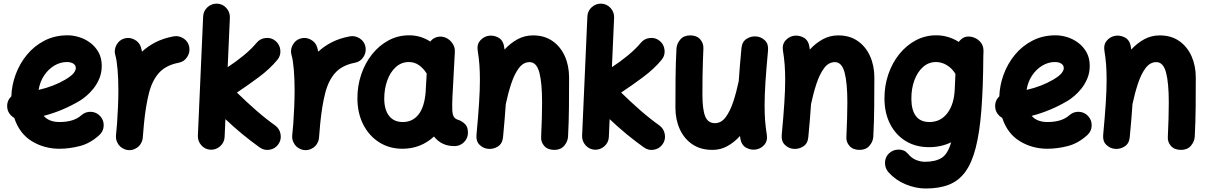

<svg xmlns="http://www.w3.org/2000/svg" viewBox="-20 -759 6696 1066"><path d="M531.2 -8.8Q481 37.1 422.9 52Q364.7 66.9 310.1 66.9Q225.6 66.9 156.7 24.9Q87.9 -17.1 59.1 -104.5Q43 -113.3 32 -129.2Q21 -145 20 -165Q17.6 -199.7 43 -224.1Q44.9 -285.6 67.1 -345.9Q89.4 -406.2 129.9 -455.3Q170.4 -504.4 227.5 -533.7Q284.7 -563 355.5 -563Q386.7 -563 419.9 -552.7Q453.1 -542.5 481.4 -521.2Q509.8 -500 527.3 -468.3Q544.9 -436.5 544.9 -393.1Q544.9 -355 531.5 -323Q518.1 -291 498.3 -266.6Q478.5 -242.2 458.5 -225.6Q438.5 -209 424.8 -200.7Q376.5 -171.9 325.9 -150.6Q275.4 -129.4 222.7 -115.7Q252.4 -81.5 310.1 -81.5Q390.1 -81.5 431.6 -119.1Q454.6 -139.6 485.4 -138.2Q516.1 -136.7 536.6 -113.8Q557.1 -91.3 555.7 -60.3Q554.2 -29.3 531.2 -8.8ZM351.1 -414.6Q314.9 -414.6 281.7 -394.8Q248.5 -375 225.1 -340.1Q201.7 -305.2 194.3 -259.8Q278.8 -279.3 343.3 -317.4Q376.5 -337.4 388.7 -352.8Q400.9 -368.2 400.9 -380.9Q400.9 -396.5 387.5 -405.5Q374 -414.6 351.1 -414.6Z M690.9 74.2Q681.2 73.2 672.4 69.8Q642.6 58.6 629.9 29.3Q622.1 11.7 624 -7.3Q624.5 -10.7 624.5 -14.6Q626 -28.8 627.2 -43.7Q628.4 -58.6 629.9 -73.2Q632.8 -116.2 635 -164.6Q637.2 -212.9 637.2 -259.8Q637.2 -320.8 632.6 -374.5Q627.9 -428.2 620.1 -453.1Q611.8 -481.9 626.7 -509.5Q641.6 -537.1 670.4 -545.4Q699.2 -553.7 726.8 -539.1Q754.4 -524.4 762.7 -495.6Q766.1 -484.4 768.6 -472.2Q800.8 -502.4 843.8 -524.4Q886.7 -546.4 943.4 -557.1Q973.1 -562.5 999.3 -545.4Q1025.4 -528.3 1030.8 -498Q1036.1 -468.3 1019 -442.1Q1002 -416 971.7 -410.6Q901.4 -397 863.3 -355Q825.2 -313 807.1 -242.4Q789.1 -171.9 779.3 -72.3Q776.4 -29.3 772.5 7.3Q771.5 17.1 768.1 25.9Q756.8 55.7 727.5 68.4Q710 76.2 690.9 74.2Z M1525.4 42Q1507.8 66.9 1477.3 72.3Q1446.8 77.6 1421.9 59.6Q1321.8 -11.7 1231.4 -97.7L1227.1 1.5Q1225.6 32.2 1202.6 52.7Q1179.7 73.2 1149.4 72.3Q1118.7 70.8 1098.1 47.9Q1077.6 24.9 1078.6 -5.4L1107.9 -668Q1109.4 -698.7 1132.3 -719.2Q1155.3 -739.7 1185.5 -738.8Q1216.3 -737.3 1236.8 -714.4Q1257.3 -691.4 1256.3 -661.1L1244.1 -386.2Q1290.5 -416.5 1333 -451.4Q1375.5 -486.3 1404.8 -521.5Q1423.8 -544.9 1455.1 -548.1Q1486.3 -551.3 1509.8 -531.7Q1533.2 -512.2 1536.4 -481.2Q1539.6 -450.2 1520 -426.8Q1478.5 -376.5 1416.5 -330.3Q1354.5 -284.2 1295.4 -245.1Q1347.2 -194.3 1401.6 -146.7Q1456.1 -99.1 1508.3 -62Q1532.7 -43.9 1537.8 -13.4Q1543 17.1 1525.4 42Z M1669.4 74.2Q1659.7 73.2 1650.9 69.8Q1621.1 58.6 1608.4 29.3Q1600.6 11.7 1602.5 -7.3Q1603 -10.7 1603 -14.6Q1604.5 -28.8 1605.7 -43.7Q1606.9 -58.6 1608.4 -73.2Q1611.3 -116.2 1613.5 -164.6Q1615.7 -212.9 1615.7 -259.8Q1615.7 -320.8 1611.1 -374.5Q1606.4 -428.2 1598.6 -453.1Q1590.3 -481.9 1605.2 -509.5Q1620.1 -537.1 1648.9 -545.4Q1677.7 -553.7 1705.3 -539.1Q1732.9 -524.4 1741.2 -495.6Q1744.6 -484.4 1747.1 -472.2Q1779.3 -502.4 1822.3 -524.4Q1865.2 -546.4 1921.9 -557.1Q1951.7 -562.5 1977.8 -545.4Q2003.9 -528.3 2009.3 -498Q2014.6 -468.3 1997.6 -442.1Q1980.5 -416 1950.2 -410.6Q1879.9 -397 1841.8 -355Q1803.7 -313 1785.6 -242.4Q1767.6 -171.9 1757.8 -72.3Q1754.9 -29.3 1751 7.3Q1750 17.1 1746.6 25.9Q1735.4 55.7 1706.1 68.4Q1688.5 76.2 1669.4 74.2Z M2503.4 52.2Q2465.8 52.2 2437.5 38.3Q2409.2 24.4 2389.6 -1Q2315.4 66.9 2214.4 66.9Q2141.6 66.9 2085.2 31Q2028.8 -4.9 1996.8 -67.6Q1964.8 -130.4 1964.4 -210.9Q1963.9 -281.7 1985.4 -345.2Q2006.8 -408.7 2045.9 -457.8Q2085 -506.8 2137.5 -534.9Q2189.9 -563 2251.5 -563Q2315.4 -563 2369.1 -528.3Q2379.9 -543 2397.5 -550.3Q2415 -557.6 2435.1 -555.2Q2465.3 -550.8 2486.3 -525.9Q2507.3 -501 2505.4 -471.7L2493.2 -243.2Q2492.7 -235.8 2492.2 -228.5Q2491.2 -207.5 2490.7 -181.9Q2490.2 -156.2 2491.2 -143.6Q2492.2 -125.5 2499 -111.8Q2505.9 -98.1 2527.8 -92.3Q2545.4 -85.9 2561.8 -70.3Q2578.1 -54.7 2578.1 -22Q2578.1 8.3 2556.2 30.3Q2534.2 52.2 2503.4 52.2ZM2216.3 -81.5Q2270.5 -81.5 2303.5 -123Q2336.4 -164.6 2343.3 -248.5Q2343.3 -254.9 2343.8 -260.3Q2343.8 -263.2 2344.2 -266.1L2349.1 -350.6Q2330.1 -380.9 2305.4 -397.7Q2280.8 -414.6 2250 -414.6Q2208.5 -414.6 2177.5 -386.5Q2146.5 -358.4 2129.9 -311.8Q2113.3 -265.1 2113.3 -209Q2114.3 -147.9 2140.9 -114.7Q2167.5 -81.5 2216.3 -81.5Z M2625.5 -10.7Q2635.3 -115.2 2639.9 -188.2Q2644.5 -261.2 2644.5 -315.9Q2644.5 -362.3 2641.6 -400.6Q2638.7 -439 2632.3 -477.5Q2627 -511.2 2644.3 -532Q2661.6 -552.7 2686.5 -559.1Q2715.3 -565.9 2743.9 -552Q2772.5 -538.1 2778.8 -500.5Q2780.3 -492.2 2781.2 -483.9Q2813.5 -519 2853 -540.8Q2892.6 -562.5 2939.5 -562.5Q3002.9 -562.5 3047.6 -531.2Q3092.3 -500 3116 -447Q3139.6 -394 3139.6 -328.1Q3139.6 -249.5 3138.9 -165.8Q3138.2 -82 3133.8 0.5Q3131.8 27.8 3112.3 50.5Q3092.8 73.2 3057.6 73.2Q3021 73.2 3001.7 51.3Q2982.4 29.3 2984.4 1Q2986.8 -53.2 2988.3 -100.6Q2989.7 -147.9 2989.7 -189.9Q2989.7 -299.3 2974.4 -356.7Q2959 -414.1 2920.4 -414.1Q2885.7 -414.1 2860.8 -380.9Q2835.9 -347.7 2818.4 -294.4Q2800.8 -241.2 2788.1 -180.7Q2785.6 -141.1 2781.7 -95.7Q2777.8 -50.3 2772.9 2.9Q2769.5 38.6 2744.1 54.4Q2718.8 70.3 2689.9 67.4Q2663.1 64.9 2642.6 44.9Q2622.1 24.9 2625.5 -10.7Z M3658.7 42Q3641.1 66.9 3610.6 72.3Q3580.1 77.6 3555.2 59.6Q3455.1 -11.7 3364.7 -97.7L3360.4 1.5Q3358.9 32.2 3335.9 52.7Q3313 73.2 3282.7 72.3Q3252 70.8 3231.4 47.9Q3210.9 24.9 3211.9 -5.4L3241.2 -668Q3242.7 -698.7 3265.6 -719.2Q3288.6 -739.7 3318.8 -738.8Q3349.6 -737.3 3370.1 -714.4Q3390.6 -691.4 3389.6 -661.1L3377.4 -386.2Q3423.8 -416.5 3466.3 -451.4Q3508.8 -486.3 3538.1 -521.5Q3557.1 -544.9 3588.4 -548.1Q3619.6 -551.3 3643.1 -531.7Q3666.5 -512.2 3669.7 -481.2Q3672.9 -450.2 3653.3 -426.8Q3611.8 -376.5 3549.8 -330.3Q3487.8 -284.2 3428.7 -245.1Q3480.5 -194.3 3534.9 -146.7Q3589.4 -99.1 3641.6 -62Q3666 -43.9 3671.1 -13.4Q3676.3 17.1 3658.7 42Z M4244.1 -478.5Q4234.4 -374 4229.7 -301.3Q4225.1 -228.5 4225.1 -173.3Q4225.1 -127.4 4228 -89.1Q4231 -50.8 4237.3 -11.7Q4242.7 22 4225.6 42.7Q4208.5 63.5 4183.1 69.8Q4154.3 76.7 4125.7 62.7Q4097.2 48.8 4090.8 11.2Q4089.4 3.4 4088.4 -3.9Q4057.1 30.8 4019 52Q3981 73.2 3936 73.2Q3869.6 73.2 3823.7 42Q3777.8 10.7 3753.9 -42.5Q3730 -95.7 3730 -161.1Q3730 -239.7 3730.7 -323.5Q3731.4 -407.2 3735.8 -489.7Q3737.8 -517.1 3757.3 -539.8Q3776.9 -562.5 3812 -562.5Q3848.6 -562.5 3867.7 -540.5Q3886.7 -518.6 3885.3 -489.7Q3883.8 -454.1 3882.6 -418.5Q3881.3 -382.8 3880.6 -338.9Q3879.9 -294.9 3879.9 -234.4Q3879.9 -150.9 3895.3 -113Q3910.6 -75.2 3949.2 -75.2Q3984.4 -75.2 4009 -108.4Q4033.7 -141.6 4051.3 -194.8Q4068.8 -248 4081.5 -308.6Q4084 -348.1 4087.9 -393.6Q4091.8 -439 4096.7 -492.2Q4100.1 -527.8 4125.7 -543.7Q4151.4 -559.6 4179.7 -556.6Q4206.5 -554.2 4227.1 -534.4Q4247.6 -514.6 4244.1 -478.5Z M4320.3 -10.7Q4330.1 -115.2 4334.7 -188.2Q4339.4 -261.2 4339.4 -315.9Q4339.4 -362.3 4336.4 -400.6Q4333.5 -439 4327.1 -477.5Q4321.8 -511.2 4339.1 -532Q4356.4 -552.7 4381.3 -559.1Q4410.2 -565.9 4438.7 -552Q4467.3 -538.1 4473.6 -500.5Q4475.1 -492.2 4476.1 -483.9Q4508.3 -519 4547.9 -540.8Q4587.4 -562.5 4634.3 -562.5Q4697.8 -562.5 4742.4 -531.2Q4787.1 -500 4810.8 -447Q4834.5 -394 4834.5 -328.1Q4834.5 -249.5 4833.7 -165.8Q4833 -82 4828.6 0.5Q4826.7 27.8 4807.1 50.5Q4787.6 73.2 4752.4 73.2Q4715.8 73.2 4696.5 51.3Q4677.2 29.3 4679.2 1Q4681.6 -53.2 4683.1 -100.6Q4684.6 -147.9 4684.6 -189.9Q4684.6 -299.3 4669.2 -356.7Q4653.8 -414.1 4615.2 -414.1Q4580.6 -414.1 4555.7 -380.9Q4530.8 -347.7 4513.2 -294.4Q4495.6 -241.2 4482.9 -180.7Q4480.5 -141.1 4476.6 -95.7Q4472.7 -50.3 4467.8 2.9Q4464.4 38.6 4439 54.4Q4413.6 70.3 4384.8 67.4Q4357.9 64.9 4337.4 44.9Q4316.9 24.9 4320.3 -10.7Z M5356 -556.2Q5359.9 -556.2 5364.3 -555.7Q5366.7 -555.7 5369.6 -555.2Q5380.4 -553.7 5390.6 -549.3Q5411.1 -540.5 5424.6 -524.2Q5438 -507.8 5439.5 -487.8Q5440.9 -480 5440.4 -471.7L5439.5 -447.3Q5438.5 -273.4 5428.7 -147.9Q5418.9 -22.5 5397.2 61.8Q5375.5 146 5339.1 195.6Q5302.7 245.1 5248.5 266.4Q5194.3 287.6 5119.6 287.6Q5064.9 287.6 5009.3 264.9Q4953.6 242.2 4913.6 198.2Q4893.1 175.3 4893.6 144.5Q4894 113.8 4915 93.3Q4938 71.3 4970.2 71.5Q5002.4 71.8 5020.5 94.2Q5041 119.1 5066.2 129.2Q5091.3 139.2 5115.2 139.2Q5172.9 139.2 5207.5 117.9Q5242.2 96.7 5260.7 31.2Q5204.1 58.1 5138.2 58.1Q5064.5 58.1 5009 24.4Q4953.6 -9.3 4922.4 -69.8Q4891.1 -130.4 4890.6 -210.9Q4890.1 -282.2 4911.9 -345.9Q4933.6 -409.7 4972.9 -458.5Q5012.2 -507.3 5064.7 -535.2Q5117.2 -563 5177.7 -563Q5244.6 -563 5303.2 -526.4Q5309.1 -535.2 5317.9 -542Q5334.5 -556.2 5356 -556.2ZM5140.6 -81.5Q5202.1 -81.5 5239.7 -130.6Q5277.3 -179.7 5280.8 -263.7L5284.7 -348.6Q5266.6 -378.9 5237.8 -396.7Q5209 -414.6 5176.3 -414.6Q5135.7 -414.6 5104.7 -387Q5073.7 -359.4 5056.6 -313Q5039.6 -266.6 5040 -209Q5040.5 -147 5065.4 -114.3Q5090.3 -81.5 5140.6 -81.5Z M6016.6 -8.8Q5966.3 37.1 5908.2 52Q5850.1 66.9 5795.4 66.9Q5710.9 66.9 5642.1 24.9Q5573.2 -17.1 5544.4 -104.5Q5528.3 -113.3 5517.3 -129.2Q5506.3 -145 5505.4 -165Q5502.9 -199.7 5528.3 -224.1Q5530.3 -285.6 5552.5 -345.9Q5574.7 -406.2 5615.2 -455.3Q5655.8 -504.4 5712.9 -533.7Q5770 -563 5840.8 -563Q5872.1 -563 5905.3 -552.7Q5938.5 -542.5 5966.8 -521.2Q5995.1 -500 6012.7 -468.3Q6030.3 -436.5 6030.3 -393.1Q6030.3 -355 6016.8 -323Q6003.4 -291 5983.6 -266.6Q5963.9 -242.2 5943.8 -225.6Q5923.8 -209 5910.2 -200.7Q5861.8 -171.9 5811.3 -150.6Q5760.7 -129.4 5708 -115.7Q5737.8 -81.5 5795.4 -81.5Q5875.5 -81.5 5917 -119.1Q5939.9 -139.6 5970.7 -138.2Q6001.5 -136.7 6022 -113.8Q6042.5 -91.3 6041 -60.3Q6039.6 -29.3 6016.6 -8.8ZM5836.4 -414.6Q5800.3 -414.6 5767.1 -394.8Q5733.9 -375 5710.4 -340.1Q5687 -305.2 5679.7 -259.8Q5764.2 -279.3 5828.6 -317.4Q5861.8 -337.4 5874 -352.8Q5886.2 -368.2 5886.2 -380.9Q5886.2 -396.5 5872.8 -405.5Q5859.4 -414.6 5836.4 -414.6Z M6105 -10.7Q6114.7 -115.2 6119.4 -188.2Q6124 -261.2 6124 -315.9Q6124 -362.3 6121.1 -400.6Q6118.2 -439 6111.8 -477.5Q6106.4 -511.2 6123.8 -532Q6141.1 -552.7 6166 -559.1Q6194.8 -565.9 6223.4 -552Q6252 -538.1 6258.3 -500.5Q6259.8 -492.2 6260.7 -483.9Q6293 -519 6332.5 -540.8Q6372.1 -562.5 6418.9 -562.5Q6482.4 -562.5 6527.1 -531.2Q6571.8 -500 6595.5 -447Q6619.1 -394 6619.1 -328.1Q6619.1 -249.5 6618.4 -165.8Q6617.7 -82 6613.3 0.5Q6611.3 27.8 6591.8 50.5Q6572.3 73.2 6537.1 73.2Q6500.5 73.2 6481.2 51.3Q6461.9 29.3 6463.9 1Q6466.3 -53.2 6467.8 -100.6Q6469.2 -147.9 6469.2 -189.9Q6469.2 -299.3 6453.9 -356.7Q6438.5 -414.1 6399.9 -414.1Q6365.2 -414.1 6340.3 -380.9Q6315.4 -347.7 6297.9 -294.4Q6280.3 -241.2 6267.6 -180.7Q6265.1 -141.1 6261.2 -95.7Q6257.3 -50.3 6252.4 2.9Q6249 38.6 6223.6 54.4Q6198.2 70.3 6169.4 67.4Q6142.6 64.9 6122.1 44.9Q6101.6 24.9 6105 -10.7Z"/></svg>

Font: Mikhak-FD ExtraBold
Style: Regular
Weight: 800
Designer: Amin Abedi
Version: Version 3.2